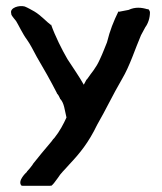

<svg xmlns="http://www.w3.org/2000/svg" viewBox="-20 -511 524 621"><path d="M16 -469 17 -463C18 -460 31 -444 32 -443C39 -432 54 -400 67 -383C79 -366 87 -349 99 -327C122 -288 143 -251 164 -210V-209C169 -204 171 -199 174 -193V-192C188 -178 189 -155 195 -131C186 -111 173 -86 156 -65C153 -62 150 -59 147 -54C125 -28 104 -3 86 20V21C80 29 74 37 67 44V45C67 45 34 74 50 90L51 89L52 90H143L145 89L146 90C151 86 157 79 166 66C179 46 185 43 204 21C238 -15 266 -49 294 -107C324 -159 343 -201 375 -256C400 -298 417 -353 436 -397L450 -423C459 -435 465 -453 465 -471C465 -476 461 -480 459 -482L457 -481C438 -487 417 -489 396 -479L365 -473L363 -474C347 -441 336 -414 326 -374C320 -360 313 -340 303 -319C289 -288 277 -278 261 -254H260C256 -247 254 -242 251 -237C236 -264 216 -292 198 -320C180 -351 158 -395 145 -432V-430C132 -439 113 -461 91 -474C82 -479 70 -486 60 -490C42 -495 12 -486 16 -469Z"/></svg>

Font: Vapor
Style: Bd
Weight: 700
Foundry: Cannot Into Space Fonts
Version: Version 0.179